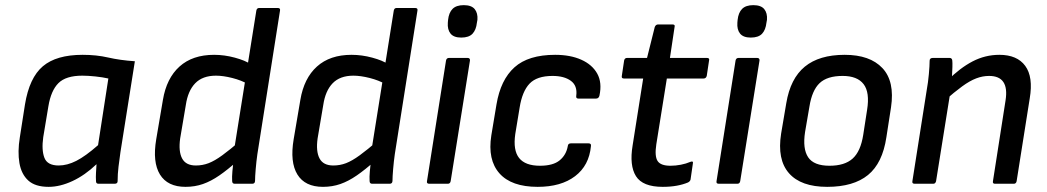

<svg xmlns="http://www.w3.org/2000/svg" viewBox="-20 -714 4069 746"><path d="M169 12Q117 12 90 -12.5Q63 -37 55.5 -80.5Q48 -124 57 -180L77 -308Q94 -412 146.5 -456.5Q199 -501 301 -501Q355 -501 400.5 -490.5Q446 -480 504 -476L448 -123Q444 -95 440.5 -66.5Q437 -38 437 -10Q437 0 425 0H363Q353 0 353 -10Q352 -26 353 -43Q354 -60 355 -76Q310 -33 261.5 -10.5Q213 12 169 12ZM208 -71Q241 -71 276.5 -89Q312 -107 361 -150L401 -409Q379 -414 350.5 -417Q322 -420 300 -420Q236 -420 207 -391Q178 -362 168 -301L148 -181Q141 -131 152.5 -101Q164 -71 208 -71Z M701 12Q631 12 601.5 -36Q572 -84 587 -173L613 -326Q627 -410 677.5 -455.5Q728 -501 812 -501Q852 -501 892.5 -490Q933 -479 953 -465L946 -386Q918 -402 882.5 -411Q847 -420 819 -420Q767 -420 738.5 -390.5Q710 -361 702 -306L680 -176Q673 -126 687.5 -98.5Q702 -71 741 -71Q767 -71 790.5 -80Q814 -89 843.5 -110.5Q873 -132 915 -168L902 -88Q865 -55 832.5 -32.5Q800 -10 768.5 1Q737 12 701 12ZM892 0Q882 0 882 -11Q881 -26 883 -49Q885 -72 887 -87L890 -134L976 -673Q978 -683 987 -683H1059Q1070 -683 1068 -673L980 -115Q976 -87 973.5 -57Q971 -27 971 -12Q971 0 960 0Z M1235 12Q1165 12 1135.5 -36Q1106 -84 1121 -173L1147 -326Q1161 -410 1211.5 -455.5Q1262 -501 1346 -501Q1386 -501 1426.5 -490Q1467 -479 1487 -465L1480 -386Q1452 -402 1416.5 -411Q1381 -420 1353 -420Q1301 -420 1272.5 -390.5Q1244 -361 1236 -306L1214 -176Q1207 -126 1221.5 -98.5Q1236 -71 1275 -71Q1301 -71 1324.5 -80Q1348 -89 1377.5 -110.5Q1407 -132 1449 -168L1436 -88Q1399 -55 1366.5 -32.5Q1334 -10 1302.5 1Q1271 12 1235 12ZM1426 0Q1416 0 1416 -11Q1415 -26 1417 -49Q1419 -72 1421 -87L1424 -134L1510 -673Q1512 -683 1521 -683H1593Q1604 -683 1602 -673L1514 -115Q1510 -87 1507.5 -57Q1505 -27 1505 -12Q1505 0 1494 0Z M1648 0Q1637 0 1639 -10L1713 -479Q1715 -489 1725 -489H1796Q1807 -489 1806 -479L1731 -10Q1729 0 1720 0ZM1772 -568Q1743 -568 1730.5 -583.5Q1718 -599 1720 -626L1721 -637Q1724 -665 1738.5 -679.5Q1753 -694 1782 -694Q1812 -694 1824.5 -678.5Q1837 -663 1835 -637L1833 -626Q1830 -598 1816 -583Q1802 -568 1772 -568Z M2069 12Q1967 12 1920.5 -40.5Q1874 -93 1889 -188L1909 -308Q1925 -404 1979 -452.5Q2033 -501 2137 -501Q2196 -501 2238.5 -482Q2281 -463 2300.5 -428Q2320 -393 2309 -342Q2306 -331 2296 -331H2227Q2217 -331 2219 -342Q2224 -381 2198 -400Q2172 -419 2127 -419Q2066 -419 2037.5 -389Q2009 -359 1999 -296L1982 -193Q1973 -130 1997 -100Q2021 -70 2078 -70Q2129 -70 2154.5 -91Q2180 -112 2186 -146Q2187 -157 2198 -157H2267Q2278 -157 2276 -146Q2269 -71 2214.5 -29.5Q2160 12 2069 12Z M2555 12Q2477 12 2451 -29.5Q2425 -71 2438 -149L2479 -409H2404Q2394 -409 2396 -419L2405 -479Q2407 -489 2417 -489H2494L2524 -609Q2528 -619 2537 -619H2593Q2604 -619 2601 -609L2583 -489H2726Q2738 -489 2735 -479L2726 -419Q2723 -409 2714 -409H2571L2530 -153Q2523 -107 2535 -88.5Q2547 -70 2585 -70Q2605 -70 2625.5 -74Q2646 -78 2662 -85Q2675 -90 2672 -78L2663 -16Q2661 -9 2653 -5Q2634 3 2609.5 7.5Q2585 12 2555 12Z M2773 0Q2762 0 2764 -10L2838 -479Q2840 -489 2850 -489H2921Q2932 -489 2931 -479L2856 -10Q2854 0 2845 0ZM2897 -568Q2868 -568 2855.5 -583.5Q2843 -599 2845 -626L2846 -637Q2849 -665 2863.5 -679.5Q2878 -694 2907 -694Q2937 -694 2949.5 -678.5Q2962 -663 2960 -637L2958 -626Q2955 -598 2941 -583Q2927 -568 2897 -568Z M3194 12Q3092 12 3045.5 -41Q2999 -94 3015 -195L3035 -313Q3051 -409 3107 -455Q3163 -501 3262 -501Q3360 -501 3408.5 -449.5Q3457 -398 3442 -297L3424 -181Q3409 -80 3352.5 -34Q3296 12 3194 12ZM3203 -70Q3262 -70 3293 -98Q3324 -126 3334 -190L3349 -287Q3360 -355 3335.5 -387Q3311 -419 3254 -419Q3194 -419 3164.5 -391Q3135 -363 3125 -300L3108 -201Q3098 -136 3120 -103Q3142 -70 3203 -70Z M3846 0Q3836 0 3838 -10L3887 -324Q3902 -419 3823 -419Q3798 -419 3773 -409.5Q3748 -400 3718.5 -378.5Q3689 -357 3649 -322L3661 -401Q3710 -450 3759 -475.5Q3808 -501 3863 -501Q3932 -501 3963.5 -458Q3995 -415 3981 -332L3930 -10Q3928 0 3919 0ZM3534 0Q3523 0 3525 -10L3581 -366Q3586 -393 3589 -426Q3592 -459 3592 -478Q3592 -489 3605 -489H3669Q3679 -489 3680 -479Q3681 -470 3680.5 -453.5Q3680 -437 3679 -419.5Q3678 -402 3676 -388L3674 -366L3617 -10Q3616 -6 3613.5 -3Q3611 0 3606 0Z"/></svg>

Font: Sofia Sans Medium
Style: Italic
Weight: 500
Italic angle: -9°
Version: Version 4.101